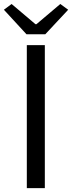

<svg xmlns="http://www.w3.org/2000/svg" viewBox="-37 -965 370 985"><path d="M100.6 0V-733.4H193V0ZM98.9 -789.2 -17 -915 22.5 -944.5 145.1 -840.7H149.7L272.4 -944.5L312.8 -915L195.3 -789.2Z"/></svg>

Font: Noto Sans TC
Style: Regular
Weight: 100
Designer: Ryoko NISHIZUKA 西塚涼子 (kana, bopomofo & ideographs); Paul D. Hunt (Latin, Greek & Cyrillic); Sandoll Communications 산돌커뮤니
Foundry: Adobe
Version: Version 2.004;hotconv 1.0.118;makeotfexe 2.5.65603